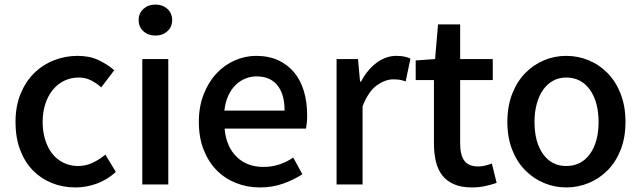

<svg xmlns="http://www.w3.org/2000/svg" viewBox="-20 -809 2811 842"><path d="M311 13Q255 13 207 -6.5Q159 -26 123.5 -62.5Q88 -99 68 -152.5Q48 -206 48 -274Q48 -343 70 -397Q92 -451 129.5 -488Q167 -525 216.5 -544.5Q266 -564 320 -564Q373 -564 412 -545.5Q451 -527 481 -501L424 -426Q401 -446 377.5 -457.5Q354 -469 325 -469Q291 -469 262 -455Q233 -441 212 -415.5Q191 -390 179 -354Q167 -318 167 -274Q167 -231 178.5 -195Q190 -159 210 -134Q230 -109 259 -95Q288 -81 322 -81Q357 -81 387 -95.5Q417 -110 442 -131L488 -55Q451 -21 405 -4Q359 13 311 13Z M604 -550H718V0H604ZM661 -653Q630 -653 609 -672Q588 -691 588 -721Q588 -751 609 -770Q630 -789 661 -789Q693 -789 714 -770Q735 -751 735 -721Q735 -691 714 -672Q693 -653 661 -653Z M1120 13Q1064 13 1015 -6.5Q966 -26 930 -62.5Q894 -99 873 -152.5Q852 -206 852 -274Q852 -341 873 -395Q894 -449 929 -486.5Q964 -524 1009.5 -544Q1055 -564 1103 -564Q1158 -564 1199.5 -545Q1241 -526 1269.5 -492Q1298 -458 1312.5 -410Q1327 -362 1327 -303Q1327 -286 1325.5 -270.5Q1324 -255 1322 -245H965Q972 -166 1017.5 -121.5Q1063 -77 1135 -77Q1172 -77 1204 -87.5Q1236 -98 1266 -118L1306 -45Q1268 -20 1221 -3.5Q1174 13 1120 13ZM1228 -324Q1228 -396 1196.5 -435Q1165 -474 1105 -474Q1079 -474 1055 -464Q1031 -454 1012 -435Q993 -416 980.5 -388Q968 -360 964 -324Z M1456 -550H1550L1559 -451H1563Q1592 -505 1632.5 -534.5Q1673 -564 1718 -564Q1738 -564 1752.5 -561Q1767 -558 1780 -552L1759 -452Q1745 -457 1733 -459Q1721 -461 1704 -461Q1670 -461 1633 -435Q1596 -409 1570 -343V0H1456Z M1803 -544 1888 -550 1901 -702H1998V-550H2141V-458H1998V-179Q1998 -129 2016.5 -104Q2035 -79 2078 -79Q2092 -79 2108.5 -83Q2125 -87 2137 -92L2158 -7Q2135 1 2107.5 7Q2080 13 2050 13Q2003 13 1971 -1Q1939 -15 1919.5 -40Q1900 -65 1891.5 -101Q1883 -137 1883 -180V-458H1803Z M2463 13Q2412 13 2365.5 -6.5Q2319 -26 2283 -62.5Q2247 -99 2226 -152.5Q2205 -206 2205 -274Q2205 -343 2226 -397Q2247 -451 2283 -488Q2319 -525 2365.5 -544.5Q2412 -564 2463 -564Q2515 -564 2562 -544.5Q2609 -525 2645 -488Q2681 -451 2702 -397Q2723 -343 2723 -274Q2723 -206 2702 -152.5Q2681 -99 2645 -62.5Q2609 -26 2562 -6.5Q2515 13 2463 13ZM2463 -81Q2529 -81 2567 -133.5Q2605 -186 2605 -274Q2605 -362 2567 -415.5Q2529 -469 2463 -469Q2431 -469 2405.5 -455Q2380 -441 2362 -415.5Q2344 -390 2334 -354Q2324 -318 2324 -274Q2324 -186 2361.5 -133.5Q2399 -81 2463 -81Z"/></svg>

Font: Kinto Sans Med
Style: Regular
Weight: 500
Designer: Authors: Ryoko NISHIZUKA  (kana & ideographs); Paul D. Hunt (Latin, Greek & Cyrillic); Wenlong ZHANG  (bopomofo); Sandol
Foundry: Adobe Systems Incorporated, ookami Inc.
Version: Version 0.001